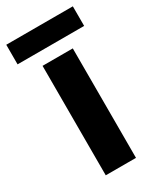

<svg xmlns="http://www.w3.org/2000/svg" viewBox="-197 -767 694 830"><g transform="rotate(-30 150.0 -352.0)"><path d="M224.9 0H74V-546.4H224.9ZM316 -703.8V-606H-16.3V-703.8Z"/></g></svg>

Font: Noto Sans Symbols
Style: Regular
Weight: 400
Designer: Monotype Design Team
Foundry: Monotype Imaging Inc.
Version: Version 2.002